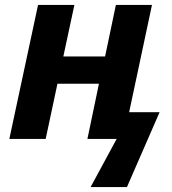

<svg xmlns="http://www.w3.org/2000/svg" viewBox="-20 -566 700 782"><path d="M349 196 455 0H336L383 -225H214L166 0H18L135 -546H283L238 -336H408L452 -546H599L506 -109H630L497 196Z"/></svg>

Font: Noto IKEA Latin
Style: Bold Italic
Weight: 700
Italic angle: -12°
Designer: Monotype Design Team
Foundry: Monotype Imaging Inc.
Version: Version 1.0